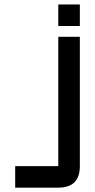

<svg xmlns="http://www.w3.org/2000/svg" viewBox="-20 -655 431 870"><path d="M244.1 -488.3H341.8V97.7Q341.8 195.3 244.1 195.3H48.8V97.7H244.1ZM244.1 -537.1V-634.8H341.8V-537.1Z"/></svg>

Font: BabelStone Runic Dotted
Style: Regular
Weight: 400
Designer: Andrew West
Foundry: BabelStone
Version: Version 3.003 March 14, 2022